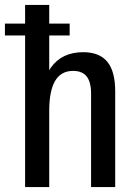

<svg xmlns="http://www.w3.org/2000/svg" viewBox="-34 -760 550 780"><path d="M336 -379Q336 -427 318 -449.5Q300 -472 263 -472Q214 -472 190 -431.5Q166 -391 166 -310L128 -241V-296Q128 -422 172.5 -485Q217 -548 304 -548Q370 -548 402 -509Q434 -470 434 -389V0H336ZM68 -740H166V-370V0H68ZM249 -664V-616H-14V-664Z"/></svg>

Font: Pathway Extreme Condensed Medium
Style: Regular
Weight: 500
Width: 3
Version: Version 1.001;gftools[0.9.26]